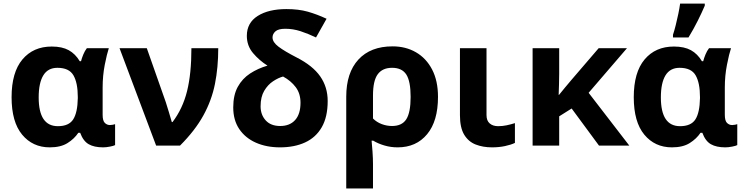

<svg xmlns="http://www.w3.org/2000/svg" viewBox="-20 -816 4174 1076"><path d="M258.8 9.8Q163.1 9.8 104 -61.5Q44.9 -132.8 44.9 -271Q44.9 -410.6 105.7 -482.9Q166.5 -555.2 270 -555.2Q328.1 -555.2 365.2 -534.7Q402.3 -514.2 426.8 -473.1H434.1Q438.5 -490.2 446.8 -510.5Q455.1 -530.8 466.8 -545.9H589.8Q579.1 -513.7 567.1 -452.9Q555.2 -392.1 555.2 -325.2V-172.9Q555.2 -139.2 567.4 -127.2Q579.6 -115.2 596.2 -115.2Q603 -115.2 612.3 -116.9Q621.6 -118.7 625 -120.1V-2.9Q617.7 1.5 596.2 5.6Q574.7 9.8 558.1 9.8Q507.8 9.8 477.1 -7.8Q446.3 -25.4 429.2 -71.8H418.9Q396.5 -38.1 358.4 -14.2Q320.3 9.8 258.8 9.8ZM304.2 -108.9Q365.7 -108.9 390.1 -146.7Q414.6 -184.6 416 -266.1V-272Q416 -351.6 391.6 -393.8Q367.2 -436 301.8 -436Q248.5 -436 222.7 -393.6Q196.8 -351.1 196.8 -270Q196.8 -108.9 304.2 -108.9Z M649.9 -545.9H802.7L909.2 -243.2Q916.5 -220.7 926.8 -186.5Q937 -152.3 942.9 -131.8H946.8Q1003.9 -207 1028.3 -305.2Q1052.7 -403.3 1052.7 -545.9H1203.1Q1203.1 -438 1184.6 -345.5Q1166 -252.9 1119.4 -168.5Q1072.8 -84 988.8 0H855Z M1585 -765.1Q1653.3 -765.1 1705.1 -750.5Q1756.8 -735.8 1810.1 -710.9L1751 -606Q1706.5 -627.4 1664.3 -641.1Q1622.1 -654.8 1579.1 -654.8Q1539.6 -654.8 1523.4 -640.1Q1507.3 -625.5 1507.3 -606Q1507.3 -579.6 1541 -554.2Q1574.7 -528.8 1642.1 -494.1Q1732.4 -448.2 1774.4 -388.2Q1816.4 -328.1 1816.4 -250Q1816.4 -160.6 1783.2 -103Q1750 -45.4 1689.9 -17.8Q1629.9 9.8 1549.3 9.8Q1473.1 9.8 1414.1 -16.4Q1355 -42.5 1321 -92.5Q1287.1 -142.6 1287.1 -213.9Q1287.1 -283.2 1312.5 -329.3Q1337.9 -375.5 1381.6 -404.1Q1425.3 -432.6 1479 -448.2Q1433.1 -477.1 1398.2 -518.3Q1363.3 -559.6 1363.3 -615.2Q1363.3 -688 1424.1 -726.6Q1484.9 -765.1 1585 -765.1ZM1566.4 -387.2Q1539.6 -379.9 1510.3 -360.6Q1481 -341.3 1460.7 -307.1Q1440.4 -272.9 1440.4 -220.2Q1440.4 -172.9 1469 -141.4Q1497.6 -109.9 1550.3 -109.9Q1604 -109.9 1634 -143.3Q1664.1 -176.8 1664.1 -240.2Q1664.1 -292 1637.2 -327.6Q1610.4 -363.3 1566.4 -387.2Z M2434.6 -272.9Q2434.6 -137.2 2373.5 -63.7Q2312.5 9.8 2208.5 9.8Q2169.9 9.8 2134.3 -0.7Q2098.6 -11.2 2071.3 -27.8H2062.5Q2064.9 -4.9 2067.6 33.2Q2070.3 71.3 2070.3 103V240.2H1920.4V-273.9Q1920.4 -408.2 1988.5 -482.2Q2056.6 -556.2 2180.2 -556.2Q2253.9 -556.2 2311.3 -522.9Q2368.7 -489.7 2401.6 -426.5Q2434.6 -363.3 2434.6 -272.9ZM2177.2 -436Q2123.5 -436 2096.9 -399.9Q2070.3 -363.8 2070.3 -280.8V-151.9Q2091.3 -130.9 2119.6 -120.4Q2147.9 -109.9 2177.2 -109.9Q2232.9 -109.9 2257.1 -147.9Q2281.2 -186 2281.2 -272.9Q2281.2 -360.4 2257.1 -398.2Q2232.9 -436 2177.2 -436Z M2706.5 -545.9V-170.9Q2706.5 -139.6 2724.4 -124.3Q2742.2 -108.9 2771.5 -108.9Q2796.4 -108.9 2819.3 -113.8Q2842.3 -118.7 2865.7 -126V-15.1Q2843.3 -4.4 2809.8 2.7Q2776.4 9.8 2737.3 9.8Q2686.5 9.8 2645.8 -6.1Q2605 -22 2581.3 -61.3Q2557.6 -100.6 2557.6 -170.9V-545.9Z M3493.7 -545.9 3278.8 -295.9 3506.8 0H3336.9L3183.6 -208L3113.8 -164.1V0H2964.8V-545.9H3113.8V-402.8Q3113.3 -373 3112.8 -343.3Q3112.3 -313.5 3110.8 -284.2H3112.8Q3129.9 -305.2 3146.7 -325.7Q3163.6 -346.2 3181.6 -367.2L3335 -545.9Z M3745.6 9.8Q3649.9 9.8 3590.8 -61.5Q3531.7 -132.8 3531.7 -271Q3531.7 -410.6 3592.5 -482.9Q3653.3 -555.2 3756.8 -555.2Q3814.9 -555.2 3852.1 -534.7Q3889.2 -514.2 3913.6 -473.1H3920.9Q3925.3 -490.2 3933.6 -510.5Q3941.9 -530.8 3953.6 -545.9H4076.7Q4065.9 -513.7 4054 -452.9Q4042 -392.1 4042 -325.2V-172.9Q4042 -139.2 4054.2 -127.2Q4066.4 -115.2 4083 -115.2Q4089.8 -115.2 4099.1 -116.9Q4108.4 -118.7 4111.8 -120.1V-2.9Q4104.5 1.5 4083 5.6Q4061.5 9.8 4044.9 9.8Q3994.6 9.8 3963.9 -7.8Q3933.1 -25.4 3916 -71.8H3905.8Q3883.3 -38.1 3845.2 -14.2Q3807.1 9.8 3745.6 9.8ZM3791 -108.9Q3852.5 -108.9 3877 -146.7Q3901.4 -184.6 3902.8 -266.1V-272Q3902.8 -351.6 3878.4 -393.8Q3854 -436 3788.6 -436Q3735.4 -436 3709.5 -393.6Q3683.6 -351.1 3683.6 -270Q3683.6 -108.9 3791 -108.9ZM3751.5 -606V-621.1Q3759.3 -644.5 3767.1 -675.8Q3774.9 -707 3781.5 -738.8Q3788.1 -770.5 3791.5 -795.9H3929.7V-784.2Q3913.1 -745.1 3890.1 -699.2Q3867.2 -653.3 3838.4 -606Z"/></svg>

Font: Open Sans
Style: Bold
Weight: 700
Designer: Monotype Design Team
Foundry: Monotype Imaging Inc.
Version: Version 3.000; ttfautohint (v1.8.4)